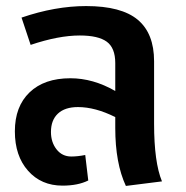

<svg xmlns="http://www.w3.org/2000/svg" viewBox="-20 -598 614 633"><path d="M488 -190Q488 -63 514 0L395 15Q360 -60 360 -176V-212Q294 -245 237 -245Q194 -245 171 -223.5Q148 -202 148 -163Q148 -129 166.5 -105.5Q185 -82 215 -82Q236 -82 261 -87L271 -3Q237 14 186 14Q116 14 72.5 -35Q29 -84 29 -165Q29 -247 77.5 -293.5Q126 -340 212 -340Q287 -340 360 -298V-390Q360 -440 332 -460.5Q304 -481 243 -481Q173 -481 81 -450L51 -540Q162 -578 264 -578Q380 -578 434 -533Q488 -488 488 -396Z"/></svg>

Font: FiraGO Medium
Style: Regular
Weight: 500
Designer: bBox Type
Foundry: bBox Type GmbH
Version: Version 1.001;PS 001.001;hotconv 1.0.88;makeotf.lib2.5.64775